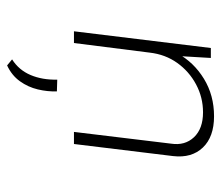

<svg xmlns="http://www.w3.org/2000/svg" viewBox="-61 -373 622 540"><g transform="rotate(90 250.0 -103.0)"><path d="M143 -385 137 -283 130 -291Q155 -337 201.5 -365.5Q248 -394 307 -394Q365 -394 395 -362.5Q425 -331 419 -279L385 0H351L384 -273Q390 -312 366 -337.5Q342 -363 296 -363Q254 -363 217.5 -343.5Q181 -324 157 -290.5Q133 -257 128 -213L101 0H68L115 -385ZM164 188 147 174Q177 155 191 122Q205 89 204 47L237 48Q238 74 231.5 101.5Q225 129 208.5 152Q192 175 164 188Z"/></g></svg>

Font: Josefin Sans Thin ExtraLight
Style: Italic
Weight: 250
Italic angle: -7°
Version: Version 2.000